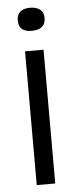

<svg xmlns="http://www.w3.org/2000/svg" viewBox="-52 -726 300 755"><g transform="rotate(-5 98.5 -348.5)"><path d="M62 0V-528H135V0ZM96 -606Q70 -606 57 -617Q44 -628 44 -652Q44 -674 57.5 -685.5Q71 -697 96 -697Q122 -697 136 -685.5Q150 -674 150 -652Q150 -629 136 -617.5Q122 -606 96 -606Z"/></g></svg>

Font: Bricolage Grotesque 24pt Condensed Light
Style: Regular
Weight: 300
Width: 3
Designer: Mathieu Triay
Foundry: Atelier Triay
Version: Version 1.001;gftools[0.9.33.dev8+g029e19f]